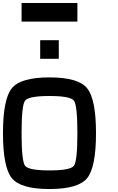

<svg xmlns="http://www.w3.org/2000/svg" viewBox="-20 -1270 790 1290"><path d="M500 -375Q500 -562.5 476.6 -593.8Q453.1 -625 312.5 -625Q171.9 -625 148.4 -593.8Q125 -562.5 125 -375Q125 -187.5 148.4 -156.2Q171.9 -125 312.5 -125Q453.1 -125 476.6 -156.2Q500 -187.5 500 -375ZM625 -375Q625 -148.4 566.4 -74.2Q507.8 0 312.5 0Q117.2 0 58.6 -74.2Q0 -148.4 0 -375Q0 -601.6 58.6 -675.8Q117.2 -750 312.5 -750Q507.8 -750 566.4 -675.8Q625 -601.6 625 -375ZM500 -1250V-1125H125V-1250ZM375 -1000V-875H250V-1000Z"/></svg>

Font: CraftyPE
Style: Regular
Weight: 400
Designer: Erek Butcher
Foundry: Haunted Coop
Version: Version 0.018;April 4, 2024;FontCreator 15.0.0.2962 64-bit